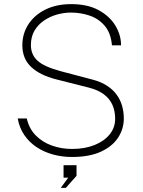

<svg xmlns="http://www.w3.org/2000/svg" viewBox="-20 -752 693 932"><path d="M329.5 10Q281 10 236.8 -2.2Q192.5 -14.5 157 -38.2Q121.5 -62 97.8 -96.8Q74 -131.5 66 -177H110Q121 -128 153.2 -95Q185.5 -62 231.5 -45.5Q277.5 -29 329.5 -29Q391.5 -29 438.5 -47.8Q485.5 -66.5 512.2 -99.5Q539 -132.5 539 -175Q539 -213.5 525.5 -243.5Q512 -273.5 483.8 -294.5Q455.5 -315.5 410 -327L252 -367Q173.5 -387 131 -427.2Q88.5 -467.5 88.5 -532Q88.5 -589 118 -634.2Q147.5 -679.5 200.8 -705.8Q254 -732 325.5 -732Q406 -732 459.8 -702.2Q513.5 -672.5 540.8 -626.5Q568 -580.5 567.5 -532H523.5Q518 -592 488.2 -626.8Q458.5 -661.5 415.2 -676.2Q372 -691 324 -691Q292 -691 258 -681.8Q224 -672.5 195 -653.2Q166 -634 148 -604.2Q130 -574.5 130 -533Q130 -486.5 162.5 -457Q195 -427.5 278 -405.5L429.5 -365.5Q471.5 -354.5 500.5 -335.2Q529.5 -316 547.2 -291Q565 -266 573 -237Q581 -208 581 -177Q581 -126 553 -83.5Q525 -41 469.2 -15.5Q413.5 10 329.5 10ZM275 160 311 110.5H288.5V50H351.5V101.5L299.5 160Z"/></svg>

Font: Public Sans Thin
Style: Regular
Weight: 100
Designer: The Public Sans project authors (U.S. Web Design System). Libre Franklin designed by Pablo Impallari and Rodrigo Fuenzal
Version: Version 1.008